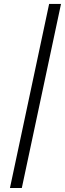

<svg xmlns="http://www.w3.org/2000/svg" viewBox="-20 -718 329 971"><path d="M90.3 232.9H30.3L228.5 -698.2H288.6Z"/></svg>

Font: Linux Libertine Slanted O
Style: Bold Slanted
Weight: 700
Designer: Philipp H. Poll
Foundry: Philipp H. Poll
Version: Version 5.0.0